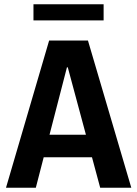

<svg xmlns="http://www.w3.org/2000/svg" viewBox="-20 -875 640 895"><path d="M8 0 209 -686H390L592 0H447L296 -561H292L147 0ZM130 -142V-247H464V-142ZM136 -780V-855H463V-780Z"/></svg>

Font: Chivo Mono SemiBold
Style: Regular
Weight: 600
Monospace: yes
Designer: Hector Gatti
Foundry: Omnibus-Type
Version: Version 1.008